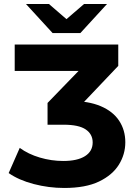

<svg xmlns="http://www.w3.org/2000/svg" viewBox="-20 -921 680 953"><path d="M299 12Q222 12 147.5 -7.5Q73 -27 23 -62L78 -187Q120 -156 177.5 -139Q235 -122 294 -122Q364 -122 402 -146Q440 -170 440 -214Q440 -255 405.5 -278.5Q371 -302 296 -302H216V-410L431 -632L446 -569H53V-700H567V-594L357 -373L282 -420H328Q419 -420 480 -394Q541 -368 571.5 -321.5Q602 -275 602 -215Q602 -155 570 -103.5Q538 -52 471.5 -20Q405 12 299 12ZM241 -757 109 -901H223L361 -782H259L397 -901H511L379 -757Z"/></svg>

Font: Montserrat Thin
Style: Bold
Weight: 700
Version: Version 9.000